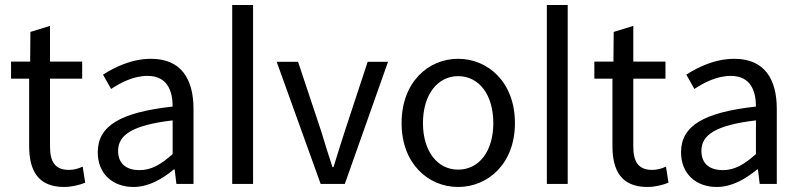

<svg xmlns="http://www.w3.org/2000/svg" viewBox="-20 -732 3183 764"><path d="M235 12C264 12 294 5 319 -5L309 -69C290 -60 273 -56 254 -56C198 -56 179 -90 179 -149V-419H307V-487H179V-629L101 -605L100 -487H24V-419H96V-151C96 -54 131 12 235 12Z M369 -126C369 -39 430 12 511 12C572 12 626 -20 672 -58H675L682 0H750V-298C750 -419 700 -498 581 -498C503 -498 435 -464 390 -435L422 -378C460 -403 511 -430 567 -430C646 -430 667 -370 667 -308C460 -285 369 -232 369 -126ZM667 -119C620 -77 582 -55 535 -55C487 -55 450 -77 450 -132C450 -194 505 -234 667 -253Z M904 -712V0H987V-712Z M1081 -486 1256 0H1352L1524 -486H1443L1352 -210C1337 -163 1321 -113 1307 -67H1303C1288 -113 1272 -163 1258 -210L1166 -486Z M1578 -242C1578 -81 1684 12 1803 12C1922 12 2029 -81 2029 -242C2029 -405 1922 -498 1803 -498C1684 -498 1578 -405 1578 -242ZM1943 -242C1943 -131 1887 -57 1803 -57C1720 -57 1663 -131 1663 -242C1663 -354 1720 -429 1803 -429C1887 -429 1943 -354 1943 -242Z M2156 -712V0H2239V-712Z M2556 12C2585 12 2615 5 2640 -5L2630 -69C2611 -60 2594 -56 2575 -56C2519 -56 2500 -90 2500 -149V-419H2628V-487H2500V-629L2422 -605L2421 -487H2345V-419H2417V-151C2417 -54 2452 12 2556 12Z M2690 -126C2690 -39 2751 12 2832 12C2893 12 2947 -20 2993 -58H2996L3003 0H3071V-298C3071 -419 3021 -498 2902 -498C2824 -498 2756 -464 2711 -435L2743 -378C2781 -403 2832 -430 2888 -430C2967 -430 2988 -370 2988 -308C2781 -285 2690 -232 2690 -126ZM2988 -119C2941 -77 2903 -55 2856 -55C2808 -55 2771 -77 2771 -132C2771 -194 2826 -234 2988 -253Z"/></svg>

Font: Cambridge Sans
Style: Regular
Weight: 400
Version: Version 2.020;PS 002.020;hotconv 1.0.88;makeotf.lib2.5.64775